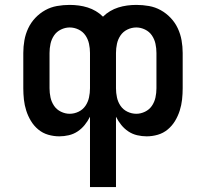

<svg xmlns="http://www.w3.org/2000/svg" viewBox="-20 -548 840 783"><path d="M347 215V-72Q338 -54 325.5 -38.5Q313 -23 296.5 -12Q280 -1 260.5 3.5Q241 8 222 8Q199 8 176.5 1.5Q154 -5 136 -20Q118 -35 106 -55Q94 -75 87 -97Q80 -119 77.5 -142Q75 -165 75 -188V-332Q75 -358 79.5 -383.5Q84 -409 95 -432.5Q106 -456 124 -475Q142 -494 164.5 -506.5Q187 -519 212.5 -523.5Q238 -528 264 -528Q283 -528 301.5 -525.5Q320 -523 337.5 -517.5Q355 -512 371 -502.5Q387 -493 400 -480Q413 -493 429 -502.5Q445 -512 462.5 -517.5Q480 -523 498.5 -525.5Q517 -528 536 -528Q562 -528 587.5 -523.5Q613 -519 635.5 -506.5Q658 -494 676 -475Q694 -456 705 -432.5Q716 -409 720.5 -383.5Q725 -358 725 -332V-188Q725 -165 722.5 -142Q720 -119 713 -97Q706 -75 694 -55Q682 -35 664 -20Q646 -5 623.5 1.5Q601 8 578 8Q559 8 539.5 3.5Q520 -1 503.5 -12Q487 -23 474.5 -38.5Q462 -54 453 -72V215ZM264 -84Q283 -84 300.5 -92.5Q318 -101 328.5 -116.5Q339 -132 343 -150.5Q347 -169 347 -188V-332Q347 -351 343 -369.5Q339 -388 328.5 -403.5Q318 -419 300.5 -427.5Q283 -436 264 -436Q246 -436 228.5 -427.5Q211 -419 200.5 -403.5Q190 -388 186 -369.5Q182 -351 182 -332V-188Q182 -169 186 -150.5Q190 -132 200.5 -116.5Q211 -101 228.5 -92.5Q246 -84 264 -84ZM536 -84Q554 -84 571.5 -92.5Q589 -101 599.5 -116.5Q610 -132 614 -150.5Q618 -169 618 -188V-332Q618 -351 614 -369.5Q610 -388 599.5 -403.5Q589 -419 571.5 -427.5Q554 -436 536 -436Q517 -436 499.5 -427.5Q482 -419 471.5 -403.5Q461 -388 457 -369.5Q453 -351 453 -332V-188Q453 -169 457 -150.5Q461 -132 471.5 -116.5Q482 -101 499.5 -92.5Q517 -84 536 -84Z"/></svg>

Font: Iosevka Aile Semibold
Style: Regular
Weight: 600
Designer: Belleve Invis
Foundry: Belleve Invis
Version: Version 31.1.0; ttfautohint (v1.8.4)